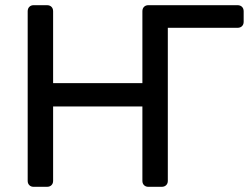

<svg xmlns="http://www.w3.org/2000/svg" viewBox="-20 -720 963 740"><path d="M895.3 -700Q906.3 -700 912.7 -693.6Q919.1 -687.3 919.1 -676.3V-635.8Q919.1 -625.6 912.7 -619.2Q906.3 -612.8 895.3 -612.8H626.8V-22.9Q626.8 -12.7 620.4 -6.4Q614.1 0 603.1 0H551.7Q541.5 0 535.1 -6.4Q528.8 -12.7 528.8 -22.9V-309.6H184.7V-22.9Q184.7 -12.7 178.4 -6.4Q172 0 161 0H109.6Q99.4 0 93.1 -6.3Q86.7 -12.6 86.7 -22.9V-676.3Q86.7 -687.3 93.1 -693.6Q99.4 -700 109.6 -700H161Q172 -700 178.4 -693.6Q184.7 -687.3 184.7 -676.3V-399.6H528.8V-676.3Q528.8 -687.3 535.1 -693.6Q541.5 -700 551.7 -700Z"/></svg>

Font: Rubik Light
Style: Regular
Weight: 300
Designer: Hubert and Fischer
Foundry: Hubert and Fischer
Version: Version 2.300;gftools[0.9.30]